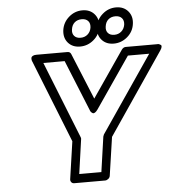

<svg xmlns="http://www.w3.org/2000/svg" viewBox="-63 -1013 1008 1097"><g transform="rotate(-5 441.5 -465.0)"><path d="M140.1 -688Q139.2 -689.5 138.2 -691.9Q137.2 -694.3 136.5 -700.9Q135.7 -707.5 137.5 -712.4Q139.2 -717.3 146.7 -721.2Q154.3 -725.1 167 -725.1H345.2Q359.4 -725.1 365.2 -711.9L474.1 -446.8L655.8 -711.9Q665.5 -725.1 679.2 -725.1H856.9Q856.9 -724.6 861.3 -725.3Q865.7 -726.1 870.8 -723.9Q876 -721.7 880.1 -718.8Q884.3 -715.8 883.1 -707.8Q881.8 -699.7 874 -688L556.2 -220.2L523.9 0Q522.5 10.7 513.4 17.8Q504.4 24.9 495.1 24.9H317.9Q307.1 24.9 301.3 17.1Q295.4 9.3 296.9 0L328.1 -214.8ZM202.1 -674.8 377.9 -232.9Q380.4 -226.1 378.9 -221.2L351.1 -24.9H478L506.8 -226.1Q508.3 -231.9 511.2 -237.8L809.1 -674.8H687L486.8 -382.8Q478.5 -371.1 471.2 -366.7Q463.9 -362.3 459 -364.5Q454.1 -366.7 450.2 -370.6Q446.3 -374.5 444.3 -378.9L442.9 -382.8L324.2 -674.8ZM332 -852.1Q338.4 -896 372.3 -925.5Q406.2 -955.1 450.2 -955.1Q494.1 -955.1 519.3 -925.5Q544.4 -896 538.1 -852.1Q532.2 -808.1 498 -779.1Q463.9 -750 419.9 -750Q376.5 -750 351.3 -778.8Q326.2 -807.6 332 -852.1ZM381.8 -852.1Q377.9 -828.6 390.4 -814.2Q402.8 -799.8 426.8 -799.8Q450.7 -799.8 467.3 -814.2Q483.9 -828.6 487.8 -852.1Q491.2 -876.5 478.8 -890.6Q466.3 -904.8 441.9 -904.8Q417.5 -904.8 401.4 -890.9Q385.3 -877 381.8 -852.1ZM524.9 -852.1Q531.2 -896 565.2 -925.5Q599.1 -955.1 643.1 -955.1Q687 -955.1 712.2 -925.5Q737.3 -896 731 -852.1Q725.1 -808.1 690.9 -779.1Q656.7 -750 612.8 -750Q569.3 -750 544.2 -778.8Q519 -807.6 524.9 -852.1ZM575.2 -852.1Q571.3 -828.6 583.7 -814.2Q596.2 -799.8 620.1 -799.8Q644 -799.8 660.6 -814.2Q677.2 -828.6 681.2 -852.1Q684.6 -876.5 671.9 -890.6Q659.2 -904.8 634.8 -904.8Q610.4 -904.8 594.5 -890.9Q578.6 -877 575.2 -852.1Z"/></g></svg>

Font: Trueno Bold Outline
Style: Italic
Weight: 700
Width: 6
Designer: Julieta Ulanovsky
Foundry: Julieta Ulanovsky
Version: Version 3.001b | FøM Fix